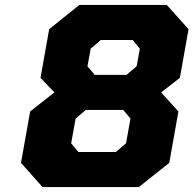

<svg xmlns="http://www.w3.org/2000/svg" viewBox="-20 -757 783 777"><path d="M152 0 65 -98 102 -306 200 -383 144 -442 179 -639 301 -737H655L743 -639L708 -442L632 -383L702 -306L665 -98L542 0ZM363 -454H492L533 -489L546 -560L517 -595H388L347 -560L334 -489ZM297 -142H449L490 -177L508 -277L479 -312H327L286 -277L268 -177Z"/></svg>

Font: Tomorrow
Style: Bold Italic
Weight: 700
Italic angle: -10°
Designer: Tony de Marco, Monica Rizzolli
Foundry: Just in Type
Version: Version 2.002